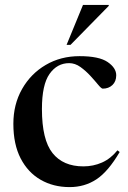

<svg xmlns="http://www.w3.org/2000/svg" viewBox="-20 -752 524 783"><path d="M304.5 -523Q384 -523 419 -499Q454 -475 454 -445Q454 -420 438.5 -405.2Q423 -390.5 399 -390.5Q393.5 -390.5 380.5 -406.2Q367.5 -422 348.8 -442.5Q330 -463 308 -478.8Q286 -494.5 262 -494.5Q213 -494.5 182 -450.5Q151 -406.5 151 -307.5Q151 -182 194.2 -127.8Q237.5 -73.5 320 -73.5Q360.5 -73.5 396 -89.2Q431.5 -105 459 -139L468 -132Q421 -52 373 -20.5Q325 11 264 11Q197.5 11 145.8 -18.8Q94 -48.5 64.2 -106Q34.5 -163.5 34.5 -247Q34.5 -326.5 70 -389Q105.5 -451.5 166.5 -487.2Q227.5 -523 304.5 -523ZM251.5 -569 318.5 -732H423.5V-728L267.5 -569Z"/></svg>

Font: Newsreader 72pt Medium
Style: Regular
Weight: 500
Designer: Hugues Gentile
Foundry: Production Type
Version: Version 1.003; ttfautohint (v1.8.3)